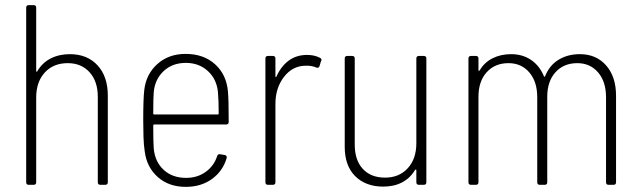

<svg xmlns="http://www.w3.org/2000/svg" viewBox="-20 -720 2495 748"><path d="M400 -348V-10Q400 0 390 0H371Q361 0 361 -10V-343Q361 -403 329 -438.5Q297 -474 244 -474Q188 -474 154.5 -437.5Q121 -401 121 -340V-10Q121 0 111 0H92Q82 0 82 -10V-690Q82 -700 92 -700H111Q121 -700 121 -690V-444Q121 -441 122.5 -440.5Q124 -440 125 -442Q144 -475 177 -492Q210 -509 252 -509Q320 -509 360 -465.5Q400 -422 400 -348Z M826 -112Q829 -121 838 -119L856 -116Q861 -115 862.5 -111.5Q864 -108 863 -104Q848 -53 805.5 -22.5Q763 8 704 8Q638 8 595 -30Q552 -68 544 -129Q540 -154 539 -186Q538 -218 538 -251Q538 -335 542 -369Q549 -431 593 -470.5Q637 -510 703 -510Q773 -510 817.5 -470Q862 -430 868 -364Q871 -332 871 -245Q871 -235 861 -235H581Q577 -235 577 -231Q577 -165 579 -141Q584 -89 618 -58Q652 -27 705 -27Q749 -27 781.5 -50.5Q814 -74 826 -112ZM579 -362Q577 -338 577 -278Q577 -274 581 -274H828Q832 -274 832 -278Q832 -328 829 -362Q824 -412 789.5 -443.5Q755 -475 704 -475Q652 -475 618 -443.5Q584 -412 579 -362Z M1224 -496 1228 -494Q1234 -490 1232 -484L1230 -480L1225 -463Q1222 -453 1212 -457Q1194 -465 1169 -464Q1119 -463 1086 -420Q1053 -377 1053 -315V-10Q1053 0 1043 0H1024Q1014 0 1014 -10V-492Q1014 -502 1024 -502H1043Q1053 -502 1053 -492V-423Q1053 -420 1054.5 -419.5Q1056 -419 1057 -422Q1075 -462 1105 -484Q1135 -506 1176 -506Q1204 -506 1224 -496Z M1612 -502H1631Q1641 -502 1641 -492V-10Q1641 0 1631 0H1612Q1602 0 1602 -10V-56Q1602 -59 1600.5 -59.5Q1599 -60 1597 -58Q1578 -26 1546.5 -9.5Q1515 7 1473 7Q1405 7 1364 -33.5Q1323 -74 1323 -148V-492Q1323 -502 1333 -502H1352Q1362 -502 1362 -492V-157Q1362 -96 1393.5 -62Q1425 -28 1480 -28Q1535 -28 1568.5 -64.5Q1602 -101 1602 -162V-492Q1602 -502 1612 -502Z M2380 -347V-10Q2380 0 2370 0H2351Q2341 0 2341 -10V-341Q2341 -402 2310 -438Q2279 -474 2229 -474Q2176 -474 2144 -438.5Q2112 -403 2112 -343V-10Q2112 0 2102 0H2083Q2073 0 2073 -10V-341Q2073 -402 2042 -438Q2011 -474 1961 -474Q1908 -474 1876 -438.5Q1844 -403 1844 -343V-10Q1844 0 1834 0H1815Q1805 0 1805 -10V-492Q1805 -502 1815 -502H1834Q1844 -502 1844 -492V-447Q1844 -444 1845.5 -444Q1847 -444 1849 -446Q1867 -477 1899 -493Q1931 -509 1971 -509Q2016 -509 2049 -486.5Q2082 -464 2099 -423Q2101 -418 2104 -424Q2121 -466 2156.5 -487.5Q2192 -509 2239 -509Q2303 -509 2341.5 -465Q2380 -421 2380 -347Z"/></svg>

Font: Barlow Semi Condensed ExLight
Style: Regular
Weight: 275
Width: 4
Designer: Jeremy Tribby
Foundry: Tribby Type
Version: Version 1.408